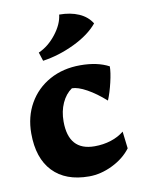

<svg xmlns="http://www.w3.org/2000/svg" viewBox="-75 -678 552 742"><g transform="rotate(-10 200.5 -307.0)"><path d="M23 -191Q23 -257 52.5 -308.5Q82 -360 134.5 -389Q187 -418 255 -418Q322 -418 367 -394Q367 -371 358 -332.5Q349 -294 337 -265Q300 -298 265.5 -317Q231 -336 208 -336Q183 -319 168.5 -287Q154 -255 154 -215Q154 -100 256 -100Q290 -100 320 -109.5Q350 -119 372 -137L380 -70Q353 -34 307 -11.5Q261 11 215 11Q123 11 73 -41.5Q23 -94 23 -191ZM106 -494Q145 -511 175 -549.5Q205 -588 209 -625Q253 -625 286 -610.5Q319 -596 336 -568Q303 -528 241.5 -498.5Q180 -469 117 -460Z"/></g></svg>

Font: Mirza
Style: Bold
Weight: 700
Designer: Arabic design by Kourosh Beigpour, Latin design by Eduardo Tunni, engineering by Lasse Fister
Version: Version 1.0010g